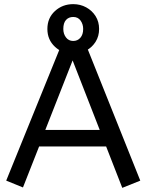

<svg xmlns="http://www.w3.org/2000/svg" viewBox="-20 -898 708 928"><path d="M571 10 493 -190H169L91 8L10 -25L284 -700H388L658 -25ZM199 -270H462L331 -606ZM334 -638Q282 -638 245.5 -672Q209 -706 209 -758Q209 -811 245.5 -844.5Q282 -878 334 -878Q368 -878 396.5 -862.5Q425 -847 442 -820Q459 -793 459 -758Q459 -723 442 -696Q425 -669 396.5 -653.5Q368 -638 334 -638ZM334 -700Q355 -700 368.5 -715.5Q382 -731 382 -758Q382 -781 369.5 -798.5Q357 -816 334 -816Q312 -816 299 -801.5Q286 -787 286 -758Q286 -734 299 -717Q312 -700 334 -700Z"/></svg>

Font: ABeeZee
Style: Regular
Weight: 400
Designer: Anja Meiners
Foundry: Anja Meiners
Version: Version 1.003; ttfautohint (v1.8.3)